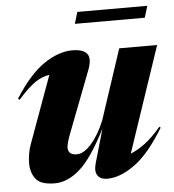

<svg xmlns="http://www.w3.org/2000/svg" viewBox="-50 -721 708 782"><g transform="rotate(-5 303.5 -330.0)"><path d="M315.5 -53 355.5 -192.5Q297.5 -77.5 246.8 -32.2Q196 13 143.5 13Q86 13 65.8 -12.8Q45.5 -38.5 45.5 -77.5Q45.5 -94.5 48.8 -114.8Q52 -135 58.5 -152.5L159 -429Q130 -425.5 100.8 -405.8Q71.5 -386 29.5 -338.5L23.5 -343.5Q84 -439 144.5 -479.8Q205 -520.5 260 -520.5Q305.5 -520.5 321 -500.2Q336.5 -480 318 -432.5L224.5 -189Q207 -143.5 207 -127.5Q207 -97 243 -97Q271 -97 302 -131.8Q333 -166.5 357 -224.5L452 -512H607L461.5 -80.5Q486.5 -90 517.8 -112.5Q549 -135 587 -179.5L592 -175.5Q530 -73 470 -30Q410 13 358 13Q330.5 13 318.5 -3.8Q306.5 -20.5 315.5 -53ZM280.5 -627 295 -674.5H581L566.5 -627Z"/></g></svg>

Font: Newsreader 72pt
Style: Bold Italic
Weight: 700
Italic angle: -17°
Designer: Hugues Gentile
Foundry: Production Type
Version: Version 1.003; ttfautohint (v1.8.3)